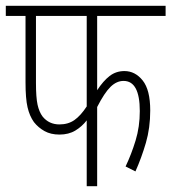

<svg xmlns="http://www.w3.org/2000/svg" viewBox="-20 -642 591 662"><path d="M315 -587V-331Q336 -363 358 -380Q380 -397 409 -397Q446 -397 472 -364.5Q498 -332 498 -261Q498 -201 483 -149.5Q468 -98 447 -51L413 -68Q433 -110 447.5 -157.5Q462 -205 462 -259Q462 -363 406 -363Q382 -363 361 -342.5Q340 -322 315 -273V0H279V-227Q263 -206 240 -192Q217 -178 185 -178Q155 -178 133.5 -190Q112 -202 97 -221Q82 -242 75 -272Q68 -302 68 -358V-587H0V-622H551V-587ZM104 -587V-356Q104 -306 109.5 -281Q115 -256 127 -240Q149 -213 185 -213Q215 -213 236.5 -228Q258 -243 279 -275V-587Z"/></svg>

Font: Noto Sans Devanagari ExtraCondensed ExtraLight
Style: Regular
Weight: 200
Width: 2
Designer: Jelle Bosma - Monotype Design Team
Foundry: Monotype Imaging Inc.
Version: Version 2.004; ttfautohint (v1.8.4.7-5d5b)